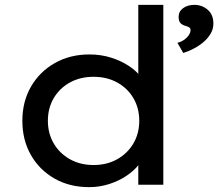

<svg xmlns="http://www.w3.org/2000/svg" viewBox="-20 -760 898 790"><path d="M347 10Q266 10 204 -25.5Q142 -61 107 -122.5Q72 -184 72 -263Q72 -342 107.5 -403.5Q143 -465 205.5 -500.5Q268 -536 348 -536Q395 -536 436.5 -523Q478 -510 510.5 -488.5Q543 -467 561 -441.5Q579 -416 579 -391L549 -389V-740H652V0H549V-133L569 -130Q569 -106 550.5 -82Q532 -58 501 -37Q470 -16 430 -3Q390 10 347 10ZM365 -81Q420 -81 462.5 -105Q505 -129 529 -170Q553 -211 553 -263Q553 -315 529 -356Q505 -397 462.5 -420.5Q420 -444 365 -444Q310 -444 267.5 -420.5Q225 -397 201 -356Q177 -315 177 -263Q177 -211 201 -170Q225 -129 267.5 -105Q310 -81 365 -81ZM734 -542 710 -584Q724 -587 736.5 -595.5Q749 -604 756.5 -615Q764 -626 764 -636Q764 -643 759.5 -646.5Q755 -650 745 -653Q730 -657 722.5 -665Q715 -673 715 -691Q715 -713 733.5 -726.5Q752 -740 780 -740Q811 -740 834.5 -720Q858 -700 858 -663Q858 -641 847 -622Q836 -603 818 -587.5Q800 -572 778 -560.5Q756 -549 734 -542Z"/></svg>

Font: Lexend Exa
Style: Regular
Weight: 400
Designer: Bonnie Shaver-Troup, Thomas Jockin
Foundry: Lexend
Version: Version 1.007